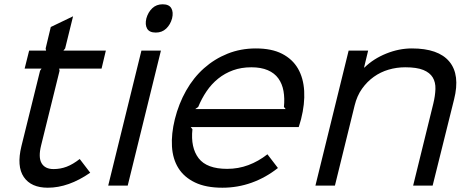

<svg xmlns="http://www.w3.org/2000/svg" viewBox="-20 -866 2193 896"><path d="M401 -60Q300 10 203 10Q125 10 91 -40Q57 -90 80 -184L167 -536L174 -546H95L116 -630H195L193 -640L217 -740L321 -790L284 -640L276 -630H474L454 -546H256L258 -536L172 -188Q158 -132 174 -104.5Q190 -77 230 -77Q262 -77 291 -88Q320 -99 352 -124Z M783 -780Q775 -751 755.5 -732.5Q736 -714 707 -714Q677 -714 666.5 -732.5Q656 -751 663 -780Q671 -809 690.5 -827.5Q710 -846 739 -846Q769 -846 779.5 -827.5Q790 -809 783 -780ZM576 0H485L640 -630H731Z M1385 -310Q1382 -299 1379.5 -291Q1377 -283 1374 -273H870L878 -263Q869 -177 907 -127.5Q945 -78 1040 -78Q1092 -78 1139 -95.5Q1186 -113 1228 -146L1277 -82Q1220 -37 1154.5 -13.5Q1089 10 1018 10Q941 10 890 -14.5Q839 -39 812.5 -81.5Q786 -124 782.5 -182.5Q779 -241 796 -310Q814 -382 848.5 -443Q883 -504 932 -547.5Q981 -591 1042 -615.5Q1103 -640 1174 -640Q1248 -640 1296.5 -615Q1345 -590 1370.5 -546Q1396 -502 1399.5 -441.5Q1403 -381 1385 -310ZM1313 -357 1305 -367Q1309 -407 1303 -441Q1297 -475 1279 -500Q1261 -525 1229.5 -538.5Q1198 -552 1153 -552Q1106 -552 1067.5 -538Q1029 -524 998 -499Q967 -474 944 -440Q921 -406 905 -367L891 -357Z M2099 -402 1999 0H1908L2002 -382Q2011 -419 2012 -450.5Q2013 -482 1999.5 -504.5Q1986 -527 1955.5 -539.5Q1925 -552 1871 -552Q1831 -552 1793.5 -541Q1756 -530 1724.5 -507.5Q1693 -485 1669.5 -452Q1646 -419 1635 -374L1543 0H1452L1607 -630H1698L1679 -551H1681Q1723 -592 1782.5 -616Q1842 -640 1902 -640Q2026 -640 2077 -578.5Q2128 -517 2099 -402Z"/></svg>

Font: TypoPRO Sinkin Sans
Style: 400 Italic
Weight: 400
Italic angle: -112°
Designer: Keith Bates
Foundry: K-Type
Version: Sinkin Sans (version 1.0)  by Keith Bates   •   © 2014   www